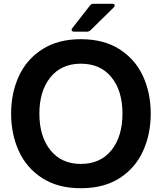

<svg xmlns="http://www.w3.org/2000/svg" viewBox="-20 -985 860 1019"><path d="M39 -382Q39 -491 80 -580.5Q121 -670 204.5 -723.5Q288 -777 409 -777Q531 -777 614.5 -723.5Q698 -670 739 -580.5Q780 -491 780 -382Q780 -273 739 -183Q698 -93 614.5 -39.5Q531 14 409 14Q288 14 204.5 -39.5Q121 -93 80 -183Q39 -273 39 -382ZM630 -382Q630 -503 571.5 -575Q513 -647 409 -647Q306 -647 247.5 -574.5Q189 -502 189 -382Q189 -261 247.5 -188Q306 -115 409 -115Q513 -115 571.5 -188Q630 -261 630 -382ZM374 -817Q360 -817 360 -827Q360 -832 364 -836L457 -955Q464 -965 477 -965H575Q582 -965 585.5 -962.5Q589 -960 589 -956Q589 -951 583 -945L461 -825Q453 -817 442 -817Z"/></svg>

Font: Open Sauce Two
Style: Bold
Weight: 700
Designer: Alfredo Marco Pradil
Foundry: Creative Sauce Fz LLC
Version: Version 1.477